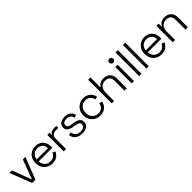

<svg xmlns="http://www.w3.org/2000/svg" viewBox="438 -2359 4032 4032"><g transform="rotate(-45 2454.0 -343.0)"><path d="M100.5 -487 258 -64.8H268L425.5 -487H501.5L311.8 0H214.2L24.5 -487Z M559.9 -247.3Q559.9 -319.6 591.4 -377.5Q622.9 -435.5 678.6 -468.3Q734.3 -501 803.7 -501Q872 -501 924.9 -472.2Q977.8 -443.3 1007.5 -388.7Q1037.3 -334.1 1037.3 -261.3V-223.2H631Q636 -143.3 685 -95.5Q733.9 -47.7 810.7 -47.7Q871.9 -47.7 909.3 -75.5Q946.7 -103.3 968.8 -150.5L1029.8 -120.7Q999 -62.1 949 -24.1Q899.1 14 810.7 14Q736.2 14 679.3 -20Q622.3 -54 591.1 -113.7Q559.9 -173.4 559.9 -247.3ZM966.1 -281.1Q962.7 -356.5 918.8 -398Q874.8 -439.4 803.7 -439.4Q732.7 -439.4 686.4 -396.9Q640 -354.4 631.5 -281.1Z M1219.5 -423.8H1229.5Q1244.2 -458 1273.2 -473.5Q1302.2 -489 1352 -489H1420.5V-428H1341.2Q1284.5 -428 1253 -396.6Q1221.5 -365.2 1221.5 -302.2V0H1152.5V-487H1219.5Z M1495.5 -362.2Q1495.5 -426.8 1544.8 -463.9Q1594 -501 1678 -501Q1759.8 -501 1811.1 -463.4Q1862.5 -425.8 1877 -357L1812.5 -340Q1802 -394 1767.2 -419Q1732.5 -444 1678 -444Q1625.5 -444 1594.5 -423.1Q1563.5 -402.2 1563.5 -364.2Q1563.5 -329 1591.2 -310.1Q1619 -291.2 1667.5 -284L1721.2 -276Q1775.8 -267.5 1813 -252.2Q1850.2 -237 1872.1 -208.5Q1894 -180 1894 -134.8Q1894 -65.2 1841 -25.6Q1788 14 1698 14Q1605.2 14 1545.2 -30.2Q1485.2 -74.5 1471.5 -164.5L1538 -179.5Q1558.8 -43 1698 -43Q1756.5 -43 1791.2 -67.2Q1826 -91.5 1826 -132.2Q1826 -168.8 1796.8 -187.9Q1767.5 -207 1709 -216L1655.2 -224Q1581.2 -235.8 1538.4 -268.8Q1495.5 -301.8 1495.5 -362.2Z M1978 -243.5Q1978 -317.8 2011.2 -376.2Q2044.5 -434.8 2102.4 -467.9Q2160.2 -501 2230 -501Q2292.5 -501 2341.6 -476.1Q2390.8 -451.2 2421.2 -409.4Q2451.8 -367.5 2459.8 -315.8L2391.8 -301.8Q2384.2 -363.2 2341.1 -401.1Q2298 -439 2230.5 -439Q2179 -439 2137.6 -414.2Q2096.2 -389.5 2072.4 -344.9Q2048.5 -300.2 2048.5 -243.5Q2048.5 -186.8 2072.4 -142.5Q2096.2 -98.2 2138 -73.1Q2179.8 -48 2231.2 -48Q2301 -48 2342.4 -85.6Q2383.8 -123.2 2395 -186.2L2463 -171.5Q2446.2 -90 2385.9 -38Q2325.5 14 2230.8 14Q2160.2 14 2102.4 -19.1Q2044.5 -52.2 2011.2 -110.8Q1978 -169.2 1978 -243.5Z M2647.5 -700V-408H2657.5Q2708.5 -496.5 2831.8 -496.5Q2885.8 -496.5 2929.8 -473.4Q2973.8 -450.2 2999.6 -405.1Q3025.5 -360 3025.5 -296V0H2956.5V-291.5Q2956.5 -365.5 2919.4 -401Q2882.2 -436.5 2814.5 -436.5Q2739.2 -436.5 2693.4 -387.1Q2647.5 -337.8 2647.5 -245.5V0H2578.5V-700Z M3239.5 0H3170.5V-487H3239.5ZM3144.5 -640.8Q3144.5 -666.8 3161.8 -683.6Q3179 -700.5 3205 -700.5Q3231 -700.5 3248.2 -683.6Q3265.5 -666.8 3265.5 -640.8Q3265.5 -614.8 3248.2 -597.9Q3231 -581 3205 -581Q3179 -581 3161.8 -597.9Q3144.5 -614.8 3144.5 -640.8Z M3459.5 0H3390.5V-700H3459.5Z M3679.5 0H3610.5V-700H3679.5Z M3798.9 -247.3Q3798.9 -319.6 3830.4 -377.5Q3861.9 -435.5 3917.6 -468.3Q3973.3 -501 4042.7 -501Q4111 -501 4163.9 -472.2Q4216.8 -443.3 4246.5 -388.7Q4276.3 -334.1 4276.3 -261.3V-223.2H3870Q3875 -143.3 3924 -95.5Q3972.9 -47.7 4049.7 -47.7Q4110.9 -47.7 4148.3 -75.5Q4185.7 -103.3 4207.8 -150.5L4268.8 -120.7Q4238 -62.1 4188 -24.1Q4138.1 14 4049.7 14Q3975.2 14 3918.3 -20Q3861.3 -54 3830.1 -113.7Q3798.9 -173.4 3798.9 -247.3ZM4205.1 -281.1Q4201.7 -356.5 4157.8 -398Q4113.8 -439.4 4042.7 -439.4Q3971.7 -439.4 3925.4 -396.9Q3879 -354.4 3870.5 -281.1Z M4458.5 -487V-404H4468.5Q4517.2 -496.5 4644.8 -496.5Q4698.8 -496.5 4742.8 -473.4Q4786.8 -450.2 4812.6 -405.1Q4838.5 -360 4838.5 -296V0H4769.5V-291.5Q4769.5 -365.5 4732.4 -401Q4695.2 -436.5 4627.5 -436.5Q4552.2 -436.5 4506.4 -387.1Q4460.5 -337.8 4460.5 -245.5V0H4391.5V-487Z"/></g></svg>

Font: Space Grotesk Variable
Style: Regular
Weight: 400
Designer: Florian Karsten (Space Grotesk), Colophon Foundry (Space Mono)
Foundry: Florian Karsten
Version: Version 1.106